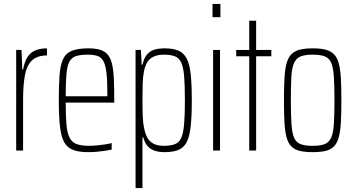

<svg xmlns="http://www.w3.org/2000/svg" viewBox="-20 -763 1796 973"><path d="M62 0V-510H89L93 -411H97Q105 -454 121.5 -477Q138 -500 162.5 -509Q187 -518 218 -518V-482Q168 -482 141.5 -456Q115 -430 106 -380Q97 -330 97 -259V0Z M428 8Q388 8 361.5 0.5Q335 -7 318.5 -24.5Q302 -42 293.5 -72Q285 -102 281.5 -147Q278 -192 278 -254Q278 -329 281.5 -379.5Q285 -430 298.5 -461Q312 -492 342.5 -505Q373 -518 427 -518Q464 -518 488 -510.5Q512 -503 526.5 -485.5Q541 -468 548 -437.5Q555 -407 557 -362Q559 -317 559 -256V-243H313Q313 -178 316.5 -135Q320 -92 331.5 -67.5Q343 -43 367 -33.5Q391 -24 432 -24Q450 -24 470.5 -26Q491 -28 511 -31Q531 -34 546 -38V-5Q534 -2 514 1Q494 4 472 6Q450 8 428 8ZM524 -256V-296Q524 -360 519 -398Q514 -436 503 -455Q492 -474 472.5 -480Q453 -486 425 -486Q387 -486 364.5 -478.5Q342 -471 331 -449Q320 -427 316.5 -385.5Q313 -344 313 -275H543Z M667 190V-510H694L698 -435H702Q710 -470 726 -488Q742 -506 764.5 -512Q787 -518 815 -518Q857 -518 884 -506.5Q911 -495 926 -466.5Q941 -438 946.5 -386.5Q952 -335 952 -255Q952 -175 946.5 -123.5Q941 -72 926.5 -43.5Q912 -15 885 -3.5Q858 8 815 8Q785 8 763 0.5Q741 -7 727 -23.5Q713 -40 706 -67H702V190ZM809 -24Q844 -24 865.5 -32Q887 -40 898 -63.5Q909 -87 913 -133Q917 -179 917 -255Q917 -332 913 -378Q909 -424 898 -447Q887 -470 865.5 -478Q844 -486 809 -486Q768 -486 743.5 -467Q719 -448 710 -404Q704 -374 703 -339Q702 -304 702 -255Q702 -207 703.5 -172Q705 -137 710 -115Q719 -66 743 -45Q767 -24 809 -24Z M1057 -676V-743H1097V-676ZM1060 0V-510H1095V0Z M1243 0V-478H1177V-510H1243V-658H1278V-510H1355V-478H1278V0Z M1565 8Q1524 8 1498 1.5Q1472 -5 1456 -21.5Q1440 -38 1432 -68Q1424 -98 1421.5 -143.5Q1419 -189 1419 -254Q1419 -319 1421.5 -365Q1424 -411 1432 -441Q1440 -471 1456 -487.5Q1472 -504 1498 -511Q1524 -518 1565 -518Q1605 -518 1631 -511Q1657 -504 1673 -487.5Q1689 -471 1697 -441Q1705 -411 1707.5 -365Q1710 -319 1710 -254Q1710 -189 1707.5 -143.5Q1705 -98 1697 -68Q1689 -38 1673 -21.5Q1657 -5 1631 1.5Q1605 8 1565 8ZM1564 -24Q1604 -24 1626 -33Q1648 -42 1658.5 -66Q1669 -90 1672 -135.5Q1675 -181 1675 -254Q1675 -327 1672 -373Q1669 -419 1659 -443.5Q1649 -468 1626.5 -477Q1604 -486 1565 -486Q1526 -486 1503.5 -477Q1481 -468 1470 -443.5Q1459 -419 1456.5 -373Q1454 -327 1454 -254Q1454 -181 1457 -135.5Q1460 -90 1470 -66Q1480 -42 1502.5 -33Q1525 -24 1564 -24Z"/></svg>

Font: Saira ExtraCondensed Thin
Style: Regular
Weight: 250
Width: 2
Designer: Hector Gatti with collaboration of the Omnibus-Type team
Foundry: Omnibus-Type
Version: Version 1.101